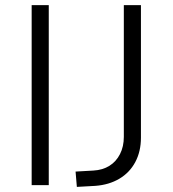

<svg xmlns="http://www.w3.org/2000/svg" viewBox="-20 -725 676 752"><path d="M104 0V-705H171V0ZM281 7 276 -53 346 -57Q382 -59 408.5 -75.5Q435 -92 450 -121.5Q465 -151 465 -189V-705H532V-186Q532 -132 510 -90.5Q488 -49 447.5 -25Q407 -1 353 3Z"/></svg>

Font: Nunito Sans 9pt Light
Style: Regular
Weight: 300
Version: Version 3.101;gftools[0.9.27]